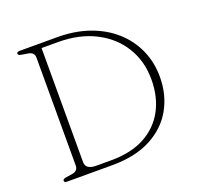

<svg xmlns="http://www.w3.org/2000/svg" viewBox="-123 -833 995 966"><g transform="rotate(-20 375.0 -350.0)"><path d="M62 -10Q62 -19 79 -22L113 -27Q145.5 -32.5 145.5 -60.5V-639.5Q145.5 -667.5 113 -673L79 -678.5Q62 -681 62 -690Q62 -700 77 -700H278.5Q372.5 -700 449.2 -673Q526 -646 581.2 -596.8Q636.5 -547.5 666.2 -481.2Q696 -415 696 -336.5Q696 -240.5 653.2 -164.5Q610.5 -88.5 526.5 -44.2Q442.5 0 318.5 0H77Q62 0 62 -10ZM323 -25Q428.5 -25 501.8 -64.2Q575 -103.5 613.2 -174.2Q651.5 -245 651.5 -339Q651.5 -437.5 604.2 -513.5Q557 -589.5 472 -632.5Q387 -675.5 273 -675.5H186V-64.5Q186 -25 243 -25Z"/></g></svg>

Font: Fraunces 9pt Soft Thin
Style: Regular
Weight: 100
Version: Version 1.000;[b76b70a41]